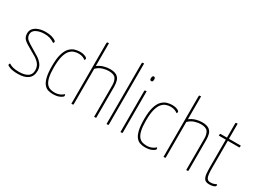

<svg xmlns="http://www.w3.org/2000/svg" viewBox="-42 -1354 2648 1982"><g transform="rotate(30 1282.5 -362.5)"><path d="M181 10Q118 10 84 -2.5Q50 -15 50 -25Q50 -30 51.5 -34.5Q53 -39 58 -43Q81 -28 109 -21Q137 -14 180 -14Q242 -14 280 -37Q318 -60 318 -111Q318 -149 300 -177Q282 -205 244 -230L129 -297Q80 -326 67 -349Q54 -372 54 -402Q54 -437 75.5 -461Q97 -485 134 -497.5Q171 -510 215 -510Q258 -510 286.5 -501.5Q315 -493 330 -483Q345 -473 345 -467Q345 -460 336 -449Q308 -468 280.5 -477Q253 -486 215 -486Q158 -486 118 -465Q78 -444 78 -403Q78 -381 89.5 -362.5Q101 -344 138 -321L265 -244Q303 -218 322.5 -188Q342 -158 342 -120Q342 -55 300 -22.5Q258 10 181 10Z M596 10Q565 10 538 1.5Q511 -7 490 -32.5Q469 -58 457 -107.5Q445 -157 445 -239Q445 -329 461.5 -383Q478 -437 505.5 -464.5Q533 -492 565 -501Q597 -510 627 -510Q659 -510 685 -499Q711 -488 711 -476Q711 -473 709.5 -467.5Q708 -462 705 -458Q693 -468 671.5 -477Q650 -486 620 -486Q596 -486 569.5 -478Q543 -470 520 -445Q497 -420 483 -369.5Q469 -319 469 -234Q469 -163 479 -119.5Q489 -76 506.5 -53Q524 -30 548 -21.5Q572 -13 600 -13Q639 -13 666.5 -26Q694 -39 707 -53Q710 -49 711.5 -44.5Q713 -40 713 -35Q713 -23 680.5 -6.5Q648 10 596 10Z M813 0V-720Q813 -728 815 -731Q817 -734 822.5 -734.5Q828 -735 837 -735V-463Q872 -489 909.5 -499.5Q947 -510 981 -510Q1033 -510 1060.5 -493Q1088 -476 1098 -445.5Q1108 -415 1108 -373V-10Q1108 -5 1107 -3Q1106 -1 1101 -0.5Q1096 0 1084 0V-373Q1084 -425 1063.5 -455.5Q1043 -486 979 -486Q948 -486 908.5 -474Q869 -462 837 -430V-10Q837 -5 836 -3Q835 -1 830 -0.5Q825 0 813 0Z M1232 0V-720Q1232 -728 1234 -731Q1236 -734 1241.5 -734.5Q1247 -735 1256 -735V-10Q1256 -5 1255 -3Q1254 -1 1249 -0.5Q1244 0 1232 0Z M1398 0V-485Q1398 -493 1400 -496Q1402 -499 1407.5 -499.5Q1413 -500 1422 -500V-10Q1422 -5 1421 -3Q1420 -1 1415 -0.5Q1410 0 1398 0ZM1409 -614Q1399 -615 1395 -622Q1391 -629 1392 -642Q1393 -656 1397.5 -663Q1402 -670 1411 -670Q1421 -670 1425.5 -662Q1430 -654 1429 -640Q1428 -627 1424 -620.5Q1420 -614 1409 -614Z M1694 10Q1663 10 1636 1.5Q1609 -7 1588 -32.5Q1567 -58 1555 -107.5Q1543 -157 1543 -239Q1543 -329 1559.5 -383Q1576 -437 1603.5 -464.5Q1631 -492 1663 -501Q1695 -510 1725 -510Q1757 -510 1783 -499Q1809 -488 1809 -476Q1809 -473 1807.5 -467.5Q1806 -462 1803 -458Q1791 -468 1769.5 -477Q1748 -486 1718 -486Q1694 -486 1667.5 -478Q1641 -470 1618 -445Q1595 -420 1581 -369.5Q1567 -319 1567 -234Q1567 -163 1577 -119.5Q1587 -76 1604.5 -53Q1622 -30 1646 -21.5Q1670 -13 1698 -13Q1737 -13 1764.5 -26Q1792 -39 1805 -53Q1808 -49 1809.5 -44.5Q1811 -40 1811 -35Q1811 -23 1778.5 -6.5Q1746 10 1694 10Z M1911 0V-720Q1911 -728 1913 -731Q1915 -734 1920.5 -734.5Q1926 -735 1935 -735V-463Q1970 -489 2007.5 -499.5Q2045 -510 2079 -510Q2131 -510 2158.5 -493Q2186 -476 2196 -445.5Q2206 -415 2206 -373V-10Q2206 -5 2205 -3Q2204 -1 2199 -0.5Q2194 0 2182 0V-373Q2182 -425 2161.5 -455.5Q2141 -486 2077 -486Q2046 -486 2006.5 -474Q1967 -462 1935 -430V-10Q1935 -5 1934 -3Q1933 -1 1928 -0.5Q1923 0 1911 0Z M2459 10Q2419 10 2402.5 -11.5Q2386 -33 2382.5 -70Q2379 -107 2379 -153V-476H2296Q2296 -487 2296.5 -492Q2297 -497 2299 -498.5Q2301 -500 2304 -500H2379V-665Q2379 -673 2380.5 -676Q2382 -679 2387 -679.5Q2392 -680 2403 -680V-500H2544Q2544 -490 2544 -484.5Q2544 -479 2542.5 -477.5Q2541 -476 2538 -476H2403V-150Q2403 -111 2406 -80Q2409 -49 2421 -31.5Q2433 -14 2461 -14Q2486 -14 2500.5 -19Q2515 -24 2532 -32Q2534 -28 2534.5 -24.5Q2535 -21 2535 -17Q2535 -10 2524.5 -3.5Q2514 3 2497 6.5Q2480 10 2459 10Z"/></g></svg>

Font: Yanone Kaffeesatz ExtraLight ExtraLight
Style: Regular
Weight: 250
Version: Version 2.003